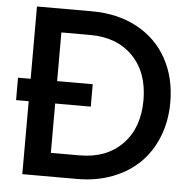

<svg xmlns="http://www.w3.org/2000/svg" viewBox="-53 -798 846 850"><g transform="rotate(5 370.5 -372.5)"><path d="M77.1 0V-324.2H21V-423.8H77.1V-745.1H320.8Q435.5 -745.1 522.2 -698.5Q608.9 -651.9 655.5 -567.6Q702.1 -483.4 702.1 -373Q702.1 -291 674.8 -221.7Q647.5 -152.3 598.1 -103.5Q548.8 -54.7 477.5 -27.3Q406.2 0 320.8 0ZM194.8 -105H323.2Q441.9 -105 512.5 -177.5Q583 -250 583 -373Q583 -495.6 512.7 -567.9Q442.4 -640.1 323.2 -640.1H194.8V-423.8H353V-324.2H194.8Z"/></g></svg>

Font: Plus Jakarta Sans SemiBold
Style: Regular
Weight: 600
Designer: Gumpita Rahayu
Foundry: Tokotype
Version: Version 2.006